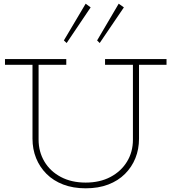

<svg xmlns="http://www.w3.org/2000/svg" viewBox="-20 -1006 929 1040"><path d="M444 14Q376 14 322.5 -6.5Q269 -27 232 -64Q195 -101 175.5 -149.5Q156 -198 156 -255V-669H189V-250Q189 -184 220.5 -131Q252 -78 309.5 -47.5Q367 -17 444 -17Q521 -17 578.5 -47.5Q636 -78 668 -130.5Q700 -183 700 -249V-669H733V-255Q733 -198 713.5 -149.5Q694 -101 657 -64Q620 -27 566.5 -6.5Q513 14 444 14ZM7 -655V-686H339V-655ZM549 -655V-686H882V-655ZM520 -773 506 -787 623 -986 651 -966ZM341 -773 326 -787 444 -986 471 -966Z"/></svg>

Font: BioRhyme ExtraLight
Style: Regular
Weight: 250
Designer: Aoife Mooney
Foundry: Aoife Mooney Type
Version: Version 1.600;gftools[0.9.33]